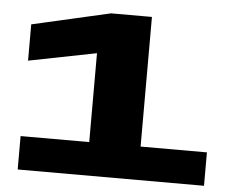

<svg xmlns="http://www.w3.org/2000/svg" viewBox="-49 -735 977 793"><g transform="rotate(5 439.0 -338.0)"><path d="M52 0V-138.5H336.5V-507L55.5 -451.5V-602L380 -676H549.5V-138.5H824.5V0Z"/></g></svg>

Font: Anybody UltraExpanded Regular
Style: Bold
Weight: 700
Width: 9
Designer: Tyler Finck
Foundry: Etcetera Type Company
Version: Version 1.010; ttfautohint (v1.8.3) -l 8 -r 50 -G 200 -x 14 